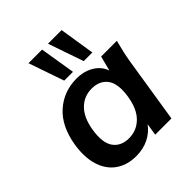

<svg xmlns="http://www.w3.org/2000/svg" viewBox="-209 -892 1037 1037"><g transform="rotate(-45 310.0 -373.5)"><path d="M234 10Q165 10 117 -24Q69 -58 49.5 -120.5Q30 -183 43 -268Q63 -390 133.5 -452.5Q204 -515 302 -515Q359 -515 401 -489.5Q443 -464 458 -420L480 -505H600Q592 -474 584.5 -442Q577 -410 572 -379L512 0H388L399 -69Q372 -32 330 -11Q288 10 234 10ZM275 -86Q333 -86 374.5 -126.5Q416 -167 429 -248Q443 -336 412.5 -377.5Q382 -419 321 -419Q263 -419 222 -378.5Q181 -338 168 -258Q154 -170 184 -128Q214 -86 275 -86ZM396 -554 326 -757H430L462 -554ZM247 -554 177 -757H281L314 -554Z"/></g></svg>

Font: Mulish
Style: Bold Italic
Weight: 700
Italic angle: -9°
Designer: Vernon Adams
Foundry: Vernon Adams
Version: Version 3.603; ttfautohint (v1.8.3)